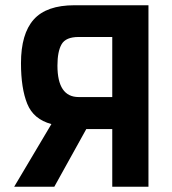

<svg xmlns="http://www.w3.org/2000/svg" viewBox="-20 -712 657 732"><path d="M34 0 176 -239Q108 -257 84 -316Q60 -375 60 -471Q60 -583 108.5 -637.5Q157 -692 264 -692H546V0H408V-220H309L187 0ZM408 -342V-571H280Q231 -571 215 -543.5Q199 -516 199 -462Q199 -342 280 -342Z"/></svg>

Font: Titillium Web[RUS by Daymarius]
Style: Bold
Weight: 700
Designer: Cyrillization by Daymarius
Foundry: Cyrillization by Daymarius
Version: Version 1.002 September 11, 2018